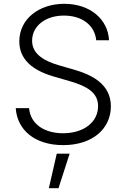

<svg xmlns="http://www.w3.org/2000/svg" viewBox="-20 -758 672 1019"><path d="M314.9 12.2C473.1 12.2 568.4 -76.2 568.4 -193.8C568.4 -314 463.9 -362.3 370.1 -389.2L293.9 -411.1C223.6 -431.6 150.4 -466.3 150.4 -541.5C150.4 -619.1 219.7 -675.3 319.3 -675.3C414.6 -675.3 482.4 -625 490.7 -544.4H558.6C553.2 -655.3 458.5 -737.8 321.3 -737.8C186 -737.8 82.5 -656.7 82.5 -538.6C82.5 -446.3 147 -386.7 263.2 -352.5L349.1 -327.6C440.4 -300.8 500.5 -267.6 500.5 -194.8C500.5 -108.4 422.9 -50.8 314.9 -50.8C218.3 -50.8 141.6 -97.2 134.3 -184.1H63.5C71.3 -66.9 166 12.2 314.9 12.2ZM239.3 240.7H290.5L349.6 57.6H281.2Z"/></svg>

Font: Raveo Light
Style: Regular
Weight: 300
Designer: Jakub Foglar, Rasmus Andersson (Inter)
Foundry: Jakubfoglar.com
Version: Version 1.100;Glyphs 3.2.3 (3260)